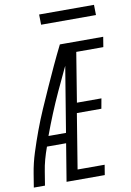

<svg xmlns="http://www.w3.org/2000/svg" viewBox="-99 -973 706 1034"><g transform="rotate(-10 254.5 -456.5)"><path d="M0 0 12 -74Q21 -130 39 -186.5Q57 -243 77.5 -298.5Q98 -354 122 -409Q146 -464 170.5 -518.5Q195 -573 220 -627Q245 -681 272 -735H300L298 -723L326 -710Q271 -599 219.5 -487Q168 -375 126 -260H222L213 -205H108Q96 -172 87 -139.5Q78 -107 73 -74L61 0ZM179 0 300 -735H509L500 -680H352L308 -410H442L432 -355H298L249 -55H397L388 0ZM191 -857 190 -913H490L491 -857Z"/></g></svg>

Font: Iosevka Curly Light
Style: Italic
Weight: 300
Italic angle: -9°
Monospace: yes
Designer: Belleve Invis
Foundry: Belleve Invis
Version: Version 22.1.2; ttfautohint (v1.8.4)